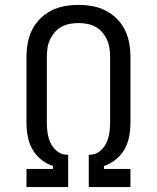

<svg xmlns="http://www.w3.org/2000/svg" viewBox="-20 -763 640 783"><path d="M88 0V-74H196V-86Q169 -95 147 -113Q125 -131 111.5 -155.5Q98 -180 93 -208Q88 -236 88 -264V-530Q88 -559 93 -587Q98 -615 110.5 -640.5Q123 -666 143.5 -686.5Q164 -707 189.5 -720Q215 -733 243.5 -738Q272 -743 300 -743Q328 -743 356.5 -738Q385 -733 410.5 -720Q436 -707 456.5 -686.5Q477 -666 489.5 -640.5Q502 -615 507 -587Q512 -559 512 -530V-264Q512 -236 507 -208Q502 -180 488.5 -155.5Q475 -131 453 -113Q431 -95 404 -86V-74H512V0H342V-132H349Q371 -133 388 -147Q405 -161 414 -180.5Q423 -200 426 -221Q429 -242 429 -264V-530Q429 -548 426.5 -566Q424 -584 416.5 -600.5Q409 -617 397 -631Q385 -645 369.5 -653.5Q354 -662 336 -665.5Q318 -669 300 -669Q282 -669 264 -665.5Q246 -662 230.5 -653.5Q215 -645 203 -631Q191 -617 183.5 -600.5Q176 -584 173.5 -566Q171 -548 171 -530V-264Q171 -242 174 -221Q177 -200 186 -180.5Q195 -161 212 -147Q229 -133 251 -132H258V0Z"/></svg>

Font: Iosevka Extended
Style: Regular
Weight: 400
Width: 7
Monospace: yes
Designer: Belleve Invis
Foundry: Belleve Invis
Version: Version 32.5.0; ttfautohint (v1.8.4)